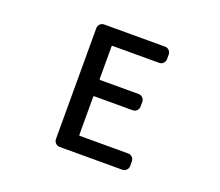

<svg xmlns="http://www.w3.org/2000/svg" viewBox="-121 -910 1243 1085"><g transform="rotate(20 500.0 -368.0)"><path d="M332 0Q317.4 0 307.1 -10.3Q296.9 -20.5 296.9 -35.2V-701.2Q296.9 -715.8 307.1 -726.1Q317.4 -736.3 332 -736.3H697.3Q711.9 -736.3 722.2 -726.1Q732.4 -715.8 732.4 -701.2V-673.8Q732.4 -659.2 722.2 -648.9Q711.9 -638.7 697.3 -638.7H418Q413.1 -638.7 413.1 -634.8V-438.5Q413.1 -433.6 418 -433.6H648.4Q663.1 -433.6 673.3 -423.8Q683.6 -414.1 683.6 -399.4V-371.1Q683.6 -356.4 673.3 -346.2Q663.1 -335.9 648.4 -335.9H418Q413.1 -335.9 413.1 -332V-102.5Q413.1 -97.7 418 -97.7H709Q722.7 -97.7 732.9 -87.9Q743.2 -78.1 743.2 -63.5V-35.2Q743.2 -20.5 732.9 -10.3Q722.7 0 709 0Z"/></g></svg>

Font: Gen Jyuu Gothic L Monospace Medium
Style: Regular
Weight: 500
Designer: [Source Han Sans]
Ryoko NISHIZUKA  (kana & ideographs); Paul D. Hunt (Latin, Greek & Cyrillic); Wenlong ZHANG  (bopomofo
Version: Version 1.002.20150607